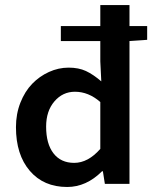

<svg xmlns="http://www.w3.org/2000/svg" viewBox="-20 -726 604 758"><path d="M245.1 12.2Q152.3 12.2 97.7 -51.5Q43 -115.2 43 -224.1Q43 -275.9 60.5 -320.6Q78.1 -365.2 106.9 -395Q135.7 -424.8 173.3 -441.9Q210.9 -459 251 -459Q290.5 -459 319.3 -445.6Q348.1 -432.1 379.9 -404.8L376 -483.9V-564H220.2V-623H376V-706.1H491.2V-623H561V-568.8L491.2 -564V0H394L386.2 -49.8H382.8Q320.8 12.2 245.1 12.2ZM272.9 -83Q327.6 -83 376 -138.2V-323.2Q329.6 -363.8 275.9 -363.8Q227.5 -363.8 194.8 -325.7Q162.1 -287.6 162.1 -226.1Q162.1 -158.2 191.2 -120.6Q220.2 -83 272.9 -83Z"/></svg>

Font: Toshiba Sans Medium
Style: Regular
Weight: 500
Designer: Paul D. Hunt
Foundry: Toshiba Corporation
Version: Version 2.020;PS 2.0;hotconv 1.0.86;makeotf.lib2.5.63406